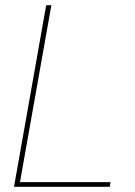

<svg xmlns="http://www.w3.org/2000/svg" viewBox="-20 -720 520 740"><path d="M34 0 158 -700H178L57 -18H406L403 0Z"/></svg>

Font: DM Sans 24pt Thin
Style: Italic
Weight: 250
Italic angle: -10°
Designer: Colophon Foundry, Jonny Pinhorn
Foundry: Colophon Foundry
Version: Version 4.004;gftools[0.9.30]